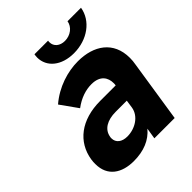

<svg xmlns="http://www.w3.org/2000/svg" viewBox="-198 -798 916 916"><g transform="rotate(-45 259.5 -340.0)"><path d="M330 -558C422 -558 495 -613 507 -688H416C411 -655 379 -630 341 -630C307 -630 284 -650 284 -678C284 -681 284 -685 285 -688H193C192 -681 191 -675 191 -668C191 -604 246 -558 330 -558ZM451 0 499 -311C502 -326 503 -341 503 -354C503 -465 422 -518 316 -518C247 -518 167 -494 103 -439L165 -352C205 -382 246 -395 284 -395C344 -395 363 -359 363 -324C363 -319 363 -314 362 -309H258C128 -309 46 -243 30 -142C28 -131 28 -121 28 -112C28 -30 88 8 168 8C236 8 288 -14 323 -56L314 0ZM342 -179C334 -130 283 -97 229 -97C193 -97 169 -115 169 -145C169 -148 169 -151 170 -155C177 -197 216 -220 273 -220H348Z"/></g></svg>

Font: Arthouse Owned
Style: Bold Italic
Weight: 700
Italic angle: -10°
Designer: Jeremy Tribby
Foundry: Tribby Type
Version: Version 1.000;PS 001.000;hotconv 1.0.88;makeotf.lib2.5.64775